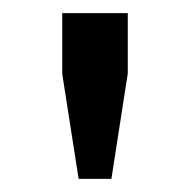

<svg xmlns="http://www.w3.org/2000/svg" viewBox="-20 -755 290 293"><path d="M150 -482H100L75 -642V-735H175V-643Z"/></svg>

Font: Carrois Gothic SC
Style: Regular
Weight: 400
Designer: Ralph du Carrois
Foundry: Ralph du Carrois
Version: Version 1.001